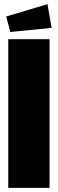

<svg xmlns="http://www.w3.org/2000/svg" viewBox="-20 -910 280 930"><path d="M30 -755 230 -775 210 -890 10 -830ZM20 -720V0H220V-720Z"/></svg>

Font: MikodacsPCS
Style: Regular
Weight: 900
Designer: gluk (gluksza@wp.pl)
Foundry: gluk (gluksza@wp.pl)
Version: Version 0.27